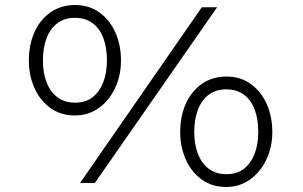

<svg xmlns="http://www.w3.org/2000/svg" viewBox="-20 -729 1209 765"><path d="M299 0 784 -700H845L358 0ZM278 -269Q222 -269 181 -298.5Q140 -328 117.5 -378Q95 -428 95 -488Q95 -550 117 -600Q139 -650 181 -679.5Q223 -709 279 -709Q335 -709 376 -679.5Q417 -650 439.5 -600Q462 -550 462 -488Q462 -428 438.5 -378Q415 -328 373.5 -298.5Q332 -269 278 -269ZM279 -320Q322 -320 349.5 -342Q377 -364 391.5 -401.5Q406 -439 406 -489Q406 -540 391.5 -578Q377 -616 348.5 -637Q320 -658 278 -658Q237 -658 208 -636Q179 -614 165 -575.5Q151 -537 151 -488Q151 -438 166 -400Q181 -362 209.5 -341Q238 -320 279 -320ZM881 16Q825 16 784 -13.5Q743 -43 720.5 -93Q698 -143 698 -203Q698 -265 720 -315Q742 -365 784 -394.5Q826 -424 882 -424Q938 -424 979 -394.5Q1020 -365 1042.5 -315Q1065 -265 1065 -203Q1065 -143 1041.5 -93.5Q1018 -44 976.5 -14Q935 16 881 16ZM882 -35Q925 -35 952.5 -57Q980 -79 994.5 -116.5Q1009 -154 1009 -204Q1009 -255 994.5 -293Q980 -331 951.5 -352Q923 -373 881 -373Q840 -373 811 -351Q782 -329 768 -290.5Q754 -252 754 -203Q754 -153 769 -115Q784 -77 812.5 -56Q841 -35 882 -35Z"/></svg>

Font: Lexend Zetta ExtraLight
Style: Regular
Weight: 250
Version: Version 1.007